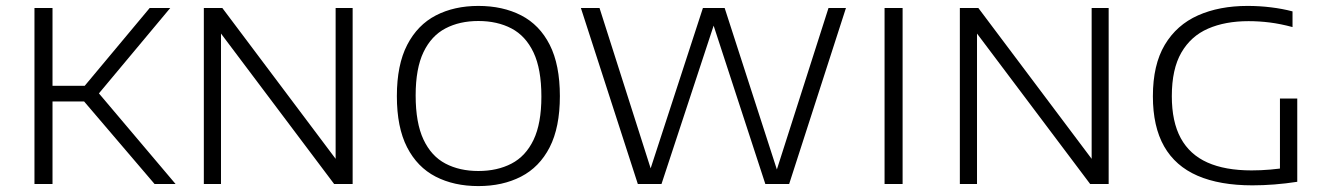

<svg xmlns="http://www.w3.org/2000/svg" viewBox="-20 -622 4493 649"><path d="M502.5 0 243 -304 486 -595H555.5L307 -297.5L307.5 -314.5L573.5 0ZM96.5 0V-595H157.5V0ZM146.5 -279V-332H274V-279Z M669 0V-595H731.5L1128.5 -66.5H1114.5V-595H1172V0H1109.5L712 -528.5H727V0Z M1597 7Q1514.5 7 1452.5 -25Q1390.5 -57 1356 -124.2Q1321.5 -191.5 1321.5 -297Q1321.5 -403 1356.5 -470.5Q1391.5 -538 1453.5 -570Q1515.5 -602 1597 -602Q1679.5 -602 1741.8 -570Q1804 -538 1838.2 -470.5Q1872.5 -403 1872.5 -297Q1872.5 -191.5 1838 -124.2Q1803.5 -57 1741.2 -25Q1679 7 1597 7ZM1597 -44Q1661 -44 1709 -69Q1757 -94 1783.5 -149.2Q1810 -204.5 1810 -295.5Q1810 -388.5 1783.5 -444.5Q1757 -500.5 1709 -525.8Q1661 -551 1597 -551Q1533.5 -551 1485.8 -526Q1438 -501 1411.5 -445.8Q1385 -390.5 1385 -299.5Q1385 -206.5 1411.5 -150.2Q1438 -94 1485.8 -69Q1533.5 -44 1597 -44Z M2136 0 1943.5 -595H2006.5L2186.5 -30.5H2172L2356 -595H2429.5L2612 -30.5H2600L2780.5 -595H2839.5L2647.5 0H2567L2384 -560.5H2400.5L2216 0Z M2970 0V-595H3031V0Z M3224.5 0V-595H3287L3684 -66.5H3670V-595H3727.5V0H3665L3267.5 -528.5H3282.5V0Z M4213.5 4.5Q4103 4.5 4028 -28Q3953 -60.5 3915 -127.2Q3877 -194 3877 -296.5Q3877 -403 3917.2 -470.5Q3957.5 -538 4029.5 -570Q4101.5 -602 4197 -602Q4237.5 -602 4276.2 -597.2Q4315 -592.5 4349 -583.5V-530.5Q4308 -541.5 4272 -546Q4236 -550.5 4200.5 -550.5Q4121.5 -550.5 4063.5 -525.2Q4005.5 -500 3973.2 -444.2Q3941 -388.5 3941 -297Q3941 -210.5 3971.2 -155Q4001.5 -99.5 4061.2 -72.8Q4121 -46 4210.5 -46Q4242 -46 4274.2 -48.8Q4306.5 -51.5 4333 -56.5L4306.5 -29.5V-289H4365V-7.5Q4326 -1.5 4287.8 1.5Q4249.5 4.5 4213.5 4.5Z"/></svg>

Font: Encode Sans SC SemiExpanded Light
Style: Regular
Weight: 300
Width: 6
Designer: Multiple Designers
Foundry: Impallari Type
Version: Version 3.002